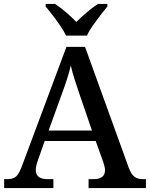

<svg xmlns="http://www.w3.org/2000/svg" viewBox="-20 -951 758 971"><path d="M1 0V-45H18Q47 -45 62.5 -59.5Q78 -74 95 -122L316 -714H410L631 -103Q644 -69 660 -57Q676 -45 704 -45H718V0H428V-45H455Q481 -45 496 -56Q511 -67 511 -91Q511 -100 508.5 -109.5Q506 -119 503 -129L464 -238H206L171 -138Q161 -111 161 -91Q161 -45 221 -45H250V0ZM226 -291H445L386 -463Q372 -504 359 -544Q346 -584 338 -620Q330 -585 318.5 -549.5Q307 -514 291 -471ZM314 -771Q303 -794 285 -820.5Q267 -847 247 -873Q227 -899 211 -918V-931H258Q285 -914 314.5 -888.5Q344 -863 366 -840Q389 -863 419 -888.5Q449 -914 475 -931H523V-918Q507 -899 487 -873Q467 -847 448.5 -820.5Q430 -794 420 -771Z"/></svg>

Font: Noto Serif Toto Medium
Style: Regular
Weight: 500
Designer: Monotype Design Team
Foundry: Monotype Imaging Inc.
Version: Version 2.001; ttfautohint (v1.8.4.7-5d5b)